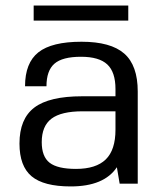

<svg xmlns="http://www.w3.org/2000/svg" viewBox="-20 -660 585 690"><path d="M410 0 400 -59Q354 10 234 10Q137 10 93.5 -26.5Q50 -63 50 -144Q50 -233 103.5 -273.5Q157 -314 275 -314H395V-340Q395 -401 365.5 -428.5Q336 -456 271 -456Q204 -456 175.5 -431Q147 -406 147 -350H70Q70 -434 118 -472Q166 -510 273 -510Q378 -510 426.5 -467.5Q475 -425 475 -331V0ZM395 -260H277Q200 -260 165 -233.5Q130 -207 130 -149Q130 -97 158.5 -75Q187 -53 253 -53Q325 -53 360 -87Q395 -121 395 -194ZM101 -586V-640H441V-586Z"/></svg>

Font: Fivo Sans
Style: Regular
Weight: 400
Designer: Alexander Slobzheninov
Foundry: Alexander Slobzheninov
Version: 1.0